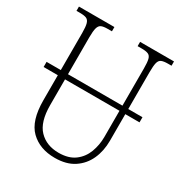

<svg xmlns="http://www.w3.org/2000/svg" viewBox="-170 -838 918 971"><g transform="rotate(30 289.5 -352.0)"><path d="M287 10Q199 10 145.5 -42Q92 -94 92 -214V-360H9V-390H92V-607Q92 -643 87 -660.5Q82 -678 69.5 -683.5Q57 -689 33 -689H11V-714H218V-689H193Q169 -689 156.5 -683.5Q144 -678 139 -660Q134 -642 134 -605V-390H452V-606Q452 -643 447.5 -660.5Q443 -678 430 -683.5Q417 -689 393 -689H368V-714H566V-689H545Q521 -689 508 -683.5Q495 -678 490.5 -660Q486 -642 486 -605V-390H569V-360H486V-205Q486 -145 464 -96.5Q442 -48 398 -19Q354 10 287 10ZM134 -210Q134 -111 177 -66.5Q220 -22 291 -22Q349 -22 384.5 -48.5Q420 -75 436 -117.5Q452 -160 452 -207V-360H134Z"/></g></svg>

Font: Noto Serif Condensed ExtraLight
Style: Regular
Weight: 200
Width: 3
Designer: Monotype Design Team
Foundry: Monotype Imaging Inc.
Version: Version 2.013; ttfautohint (v1.8.4.7-5d5b)